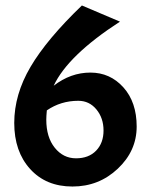

<svg xmlns="http://www.w3.org/2000/svg" viewBox="-20 -670 539 701"><path d="M176 -357Q238 -405 310 -405Q382 -405 430.5 -351Q479 -297 479 -208Q479 -119 410 -54Q341 11 244.5 11Q148 11 90 -53Q32 -117 32 -221Q32 -325 91.5 -426Q151 -527 279 -650L418 -591Q228 -468 176 -357ZM266 -302Q202 -302 151 -267Q149 -245 149 -233Q149 -169 180 -130.5Q211 -92 257.5 -92Q304 -92 331 -120Q358 -148 358 -193.5Q358 -239 332 -270.5Q306 -302 266 -302Z"/></svg>

Font: Acme
Style: Regular
Weight: 400
Designer: Juan Pablo del Peral
Foundry: Juan Pablo del Peral
Version: Version 1.002